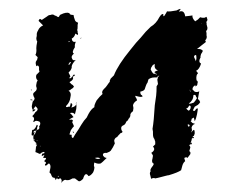

<svg xmlns="http://www.w3.org/2000/svg" viewBox="-20 -467 502 423"><path d="M75 -411 65 -421Q67 -428 72 -423L78 -427L84 -431Q87 -434 91 -434Q96 -436 99 -434Q101 -432 104 -432L105 -431Q106 -430 107 -430Q109 -428 111 -432L112 -434L114 -435Q126 -441 133 -438Q133 -434 142 -434L143 -429L145 -423Q146 -419 152 -417L151 -412V-408Q151 -402 150 -401L151 -398V-395Q153 -392 151 -390L146 -393Q144 -385 138 -382Q139 -373 147 -375Q144 -368 145 -363Q137 -351 143 -349Q137 -344 138 -340Q140 -332 147 -335Q139 -327 138 -321V-318L137 -315Q136 -312 131 -307Q135 -300 135 -298L134 -297Q132 -296 134 -294Q138 -296 139 -298L141 -301L143 -303Q148 -301 140 -298Q144 -292 133 -286L136 -283L138 -281Q141 -280 143 -276Q140 -272 139 -272L136 -270L135 -269L131 -267Q138 -263 135 -252Q134 -242 126 -234Q124 -231 128 -231L131 -232H134L136 -240Q142 -238 137 -230Q147 -232 148 -238Q149 -234 148 -227L145 -215Q142 -220 134 -218Q137 -216 142 -209Q135 -206 132 -203Q138 -204 139 -203Q142 -202 139 -198L143 -189Q140 -186 136 -180L133 -171Q134 -170 138 -170Q137 -163 141 -163Q144 -169 153 -182L159 -192L165 -201L171 -208L175 -216Q181 -227 188 -231Q187 -235 193 -246Q200 -255 206 -260Q203 -265 209 -271L213 -275L216 -279Q220 -285 222 -287Q221 -289 224 -294L228 -298L231 -301Q240 -324 267 -357Q281 -375 290 -384L301 -397L312 -408Q324 -415 331 -429Q336 -437 339 -436L340 -435V-433Q339 -432 340 -431.5Q341 -431 342 -432Q346 -438 348 -442Q354 -441 369 -444L371 -445L373 -446Q377 -448 378 -447L376 -444L374 -441Q386 -446 388 -431L397 -432L404 -433Q403 -427 410 -420L416 -424L421 -429L425 -428H428Q430 -427 435 -430L437 -424Q437 -421 434 -418Q436 -418 435 -414L436 -410L437 -406Q437 -400 434 -399L435 -394V-389Q437 -383 432 -378Q434 -376 433 -374L424 -367L419 -363L414 -359Q423 -360 427 -355L425 -351L423 -348Q421 -342 422 -341Q416 -330 423 -327Q419 -314 412 -311Q416 -307 416 -305L414 -303L413 -300Q412 -296 413 -290Q417 -288 415 -283Q415 -278 411 -277Q410 -276 410 -279H412V-280Q404 -277 404 -270L407 -267L409 -265Q415 -263 419 -266Q418 -262 416 -249L419 -246L421 -242L419 -239L416 -236Q413 -234 409 -232L405 -224Q408 -221 410 -224L412 -227Q413 -228 416 -228L415 -221L414 -215Q412 -205 409 -200L407 -208Q403 -206 402 -205V-202L400 -200L404 -196L407 -195L410 -194Q404 -193 402 -186L403 -180L401 -175Q406 -181 407 -181Q409 -181 409 -173L407 -167V-163Q405 -162 404 -162.5Q403 -163 404 -165H407V-168Q403 -166 402 -158L400 -152Q398 -148 397 -146Q400 -144 399 -141L397 -134Q401 -132 399 -127L396 -123L393 -119Q391 -122 386 -119L387 -115L388 -112Q384 -109 382 -103L379 -92Q372 -87 352 -81Q350 -81 344.5 -79.5Q339 -78 335 -77L327 -75L322 -74Q318 -76 313 -73L312 -77L311 -81Q309 -86 312 -90Q310 -92 314 -98L317 -102L319 -106Q313 -109 316 -118L317 -124Q315 -129 313 -130Q324 -137 317 -144L320 -147L322 -149V-155L320 -161Q317 -164 317 -172V-177L316 -183Q319 -200 321 -235L324 -256Q325 -265 325 -277L327 -280L328 -282L327 -289Q326 -292 328 -296Q314 -298 307 -292L305 -285Q303 -283 301 -277L299 -271Q298 -267 289 -265Q289 -260 291 -258L293 -257L294 -254Q290 -253 286 -254L282 -255L278 -256Q278 -253 280 -251L281 -249L282 -246Q274 -241 273 -235L274 -229L273 -222Q267 -218 267 -213Q268 -212 265 -207L263 -205L262 -202Q258 -200 257 -196L255 -193L252 -191Q247 -189 247 -185Q247 -180 250 -177L249 -175Q248 -174 246 -174Q238 -166 238 -165Q234 -164 232 -159Q231 -157 233 -151Q229 -142 224 -135Q221 -132 217 -131Q216 -130 214 -130Q210 -131 207 -128Q206 -124 209 -122L211 -120L215 -119Q204 -108 202 -107Q196 -105 188 -109Q187 -107 187 -103V-101L188 -99Q188 -93 185 -87Q180 -80 175 -79Q168 -90 163 -73Q156 -66 153 -68L149 -71L145 -74H140Q136 -72 134 -71Q132 -70 127 -70Q121 -73 115 -64L116 -69L115 -72Q114 -76 108 -72Q105 -74 106 -77H109V-80L107 -77L105 -74Q104 -72 102 -70V-73L99 -76Q97 -74 94 -79L92 -84L90 -86L89 -87L91 -97Q92 -103 89 -106Q88 -108 85 -105L83 -103L80 -102Q79 -103 79 -105L81 -107Q83 -109 77 -112L79 -114L80 -115Q82 -118 81 -119H75Q76 -122 78 -126Q74 -124 72 -123Q72 -129 75 -129H77Q78 -130 78 -132Q77 -133 72 -131L70 -129L67 -128L63 -130L58 -132L59 -140Q59 -145 62 -148Q60 -148 58 -150H60V-152Q48 -160 58 -179L62 -181L65 -182Q68 -185 66 -188Q71 -195 67 -199Q60 -202 57 -200L56 -199Q54 -198 53 -199Q58 -207 51 -211Q56 -216 58 -220Q63 -223 63 -227Q61 -231 58 -233Q56 -230 52 -224Q50 -230 50 -233L51 -238L52 -243Q57 -248 56 -251L54 -255L53 -259Q53 -262 56 -264L59 -267Q61 -269 61 -273Q59 -277 60 -281L61 -286L63 -290Q58 -294 60 -302L64 -306L67 -309L66 -313V-319Q64 -325 60 -321Q58 -327 59 -331L62 -336L63 -341L61 -343L58 -346Q61 -351 60 -361Q60 -364 60.5 -367Q61 -370 61.5 -372.5Q62 -375 62 -376Q60 -378 60 -383L61 -388V-392Q61 -396 66 -404Q70 -409 75 -411ZM62 -187Q65 -191 61 -192Q59 -186 56 -183Q53 -180 51 -181Q49 -170 50 -169Q51 -168 54 -169Q58 -172 59 -177Q62 -182 62 -187ZM313 -318 312 -314 314 -310 316 -307Q318 -303 324 -305L320 -308Q322 -310 323 -310L325 -311L328 -312Q319 -315 321 -326Q316 -324 315 -321ZM404 -240 407 -241 411 -246 414 -251 412 -254 411 -257Q408 -259 406 -257Q406 -246 396 -239Q397 -238 401 -239ZM393 -225 396 -223Q401 -227 400 -233Q397 -236 396 -233L394 -230Q392 -228 390 -228ZM408 -340 410 -336Q411 -334 411 -332Q414 -337 412 -346Q406 -345 408 -340ZM201 -118Q197 -121 189 -119Q195 -115 201 -118ZM52 -223V-221L54 -222L56 -223Q58 -225 58 -226H52ZM395 -189 396 -187 398 -191 396 -193 393 -192ZM133 -328 131 -326Q131 -324 132 -324L134 -326L136 -329Q136 -332 133 -329ZM403 -153 402 -149H396L399 -151ZM331 -301 324 -296Q328 -295 331 -301ZM401 -265 397 -270Q399 -265 401 -265ZM46 -247Q47 -246 52 -246Q51 -249 46 -247ZM54 -177 56 -179 58 -178 56 -176Q54 -174 54 -175ZM55 -161 54 -156Q57 -159 55 -161ZM141 -175 140 -177Q144 -177 142 -174ZM131 -374 134 -376Q131 -378 131 -374ZM49 -268H50L49 -270Q48 -270 48 -269Q48 -268 49 -268ZM324 -305 323 -301Q326 -304 324 -305ZM157 -382V-383L159 -384Q160 -383 157 -382ZM62 -158H61Q61 -156 62 -156ZM68 -144Q69 -144 69 -146Q68 -146 68 -144ZM148 -241H149L148 -239Q146 -239 148 -241ZM425 -416H424V-415Z"/></svg>

Font: Kom-post
Style: Regular
Weight: 400
Designer: @guaschetti
Foundry: guaschetti
Version: Version 1.00 December 6, 2021, initial release